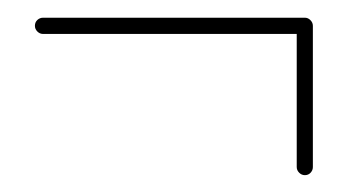

<svg xmlns="http://www.w3.org/2000/svg" viewBox="-20 -337 403 220"><path d="M338.5 -307.4Q338.5 -303.7 335.7 -300.9Q333 -298.1 329.3 -298.1H29.3Q25.6 -298.1 22.8 -300.9Q20 -303.7 20 -307.4Q20 -311.5 22.8 -314.1Q25.6 -316.7 29.3 -316.7H329.3Q333 -316.7 335.7 -313.9Q338.5 -311.1 338.5 -307.4ZM329.3 -136.3Q325.6 -136.3 322.8 -139.1Q320 -141.9 320 -145.6V-307.4H338.5V-145.6Q338.5 -141.9 335.9 -139.1Q333.3 -136.3 329.3 -136.3Z"/></svg>

Font: 26F Galaxy Hebrew Hairline
Style: Regular
Weight: 50
Designer: C₂₉H₂₅N₃O₅
Version: Version 1.000